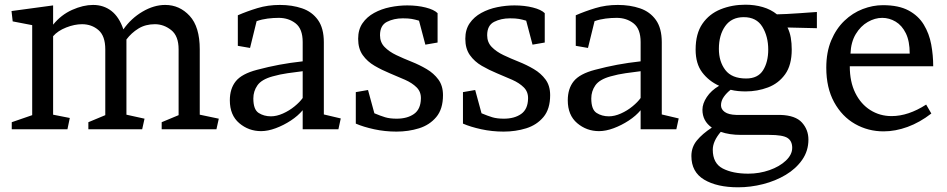

<svg xmlns="http://www.w3.org/2000/svg" viewBox="-20 -550 4030 817"><path d="M595 -45 585 0H356V-30L428 -60V-340Q428 -397 399 -422Q370 -447 329 -447Q297 -447 261.5 -433Q226 -419 206 -396V-62L277 -48L267 0H30V-30L117 -60V-443L34 -459L29 -503L206 -527V-445Q240 -487 287 -508Q334 -529 376 -529Q421 -529 454 -503.5Q487 -478 505 -425Q538 -472 586.5 -500.5Q635 -529 683 -529Q744 -529 787 -482.5Q830 -436 830 -340V-62L911 -45L901 0H668V-30L740 -60V-340Q740 -397 708.5 -422Q677 -447 639 -447Q599 -447 569 -428.5Q539 -410 518 -382V-62Z M1268 0V-81Q1248 -57 1217.5 -37Q1187 -17 1153.5 -4.5Q1120 8 1091 8Q1038 8 998 -26Q958 -60 958 -123Q958 -173 983.5 -204.5Q1009 -236 1074 -253Q1123 -266 1168.5 -274.5Q1214 -283 1268 -289V-371Q1268 -427 1238 -450.5Q1208 -474 1166 -474Q1143 -474 1119 -471Q1095 -468 1072 -460L1044 -346L992 -355V-485Q1031 -502 1075.5 -515.5Q1120 -529 1171 -529Q1223 -529 1265.5 -514.5Q1308 -500 1333 -465Q1358 -430 1358 -370V-63L1430 -46L1420 0ZM1058 -131Q1058 -84 1080.5 -69.5Q1103 -55 1133 -55Q1157 -55 1184 -67Q1211 -79 1233.5 -97.5Q1256 -116 1268 -133V-247Q1236 -243 1204 -238.5Q1172 -234 1140 -225Q1093 -212 1075.5 -187Q1058 -162 1058 -131Z M1494 -158 1546 -167 1573 -68Q1599 -57 1619 -51Q1639 -45 1668 -45Q1713 -45 1741.5 -65Q1770 -85 1771 -130Q1772 -159 1753 -178Q1734 -197 1703.5 -210.5Q1673 -224 1639 -238Q1605 -252 1574 -270Q1543 -288 1523.5 -315.5Q1504 -343 1504 -385Q1504 -424 1522.5 -451Q1541 -478 1572 -495Q1603 -512 1640 -519.5Q1677 -527 1713 -527Q1756 -527 1791.5 -518Q1827 -509 1842 -494V-369L1790 -360L1763 -462Q1746 -467 1732 -469.5Q1718 -472 1694 -472Q1656 -472 1626.5 -457Q1597 -442 1597 -400Q1597 -370 1616.5 -350Q1636 -330 1666.5 -315.5Q1697 -301 1731 -287.5Q1765 -274 1795.5 -256Q1826 -238 1845.5 -211.5Q1865 -185 1865 -145Q1865 -86 1836.5 -52Q1808 -18 1763 -4Q1718 10 1667 10Q1618 10 1572 0Q1526 -10 1494 -24Z M1950 -158 2002 -167 2029 -68Q2055 -57 2075 -51Q2095 -45 2124 -45Q2169 -45 2197.5 -65Q2226 -85 2227 -130Q2228 -159 2209 -178Q2190 -197 2159.5 -210.5Q2129 -224 2095 -238Q2061 -252 2030 -270Q1999 -288 1979.5 -315.5Q1960 -343 1960 -385Q1960 -424 1978.5 -451Q1997 -478 2028 -495Q2059 -512 2096 -519.5Q2133 -527 2169 -527Q2212 -527 2247.5 -518Q2283 -509 2298 -494V-369L2246 -360L2219 -462Q2202 -467 2188 -469.5Q2174 -472 2150 -472Q2112 -472 2082.5 -457Q2053 -442 2053 -400Q2053 -370 2072.5 -350Q2092 -330 2122.5 -315.5Q2153 -301 2187 -287.5Q2221 -274 2251.5 -256Q2282 -238 2301.5 -211.5Q2321 -185 2321 -145Q2321 -86 2292.5 -52Q2264 -18 2219 -4Q2174 10 2123 10Q2074 10 2028 0Q1982 -10 1950 -24Z M2706 0V-81Q2686 -57 2655.5 -37Q2625 -17 2591.5 -4.5Q2558 8 2529 8Q2476 8 2436 -26Q2396 -60 2396 -123Q2396 -173 2421.5 -204.5Q2447 -236 2512 -253Q2561 -266 2606.5 -274.5Q2652 -283 2706 -289V-371Q2706 -427 2676 -450.5Q2646 -474 2604 -474Q2581 -474 2557 -471Q2533 -468 2510 -460L2482 -346L2430 -355V-485Q2469 -502 2513.5 -515.5Q2558 -529 2609 -529Q2661 -529 2703.5 -514.5Q2746 -500 2771 -465Q2796 -430 2796 -370V-63L2868 -46L2858 0ZM2496 -131Q2496 -84 2518.5 -69.5Q2541 -55 2571 -55Q2595 -55 2622 -67Q2649 -79 2671.5 -97.5Q2694 -116 2706 -133V-247Q2674 -243 2642 -238.5Q2610 -234 2578 -225Q2531 -212 2513.5 -187Q2496 -162 2496 -131Z M3153 -161Q3137 -161 3121 -162.5Q3105 -164 3089 -168Q3072 -155 3060 -138Q3048 -121 3048 -102Q3048 -85 3064 -73.5Q3080 -62 3113 -61H3301Q3365 -59 3392.5 -28.5Q3420 2 3420 44Q3420 92 3393.5 130Q3367 168 3323.5 194Q3280 220 3227 233.5Q3174 247 3121 247Q3031 247 2976.5 214.5Q2922 182 2922 114Q2922 76 2945.5 47.5Q2969 19 3009 -7Q2969 -35 2969 -83Q2969 -109 2987.5 -137Q3006 -165 3040 -185Q2996 -205 2968 -242Q2940 -279 2940 -339Q2940 -407 2969 -449Q2998 -491 3046.5 -510.5Q3095 -530 3152 -530Q3191 -530 3225.5 -520Q3260 -510 3286 -489Q3300 -489 3328 -490.5Q3356 -492 3385 -494Q3402 -495 3419.5 -496.5Q3437 -498 3456 -499V-430L3331 -433Q3341 -413 3345 -389.5Q3349 -366 3349 -339Q3349 -273 3321 -234Q3293 -195 3248 -178Q3203 -161 3153 -161ZM3155 -216Q3205 -216 3227 -251Q3249 -286 3249 -339Q3249 -395 3224 -436Q3199 -477 3145 -477Q3093 -477 3066 -439Q3039 -401 3039 -342Q3039 -288 3066.5 -252Q3094 -216 3155 -216ZM3134 24Q3083 24 3047 11Q3013 51 3013 87Q3013 145 3055.5 167Q3098 189 3164 189Q3211 189 3254 174Q3297 159 3324 133.5Q3351 108 3351 79Q3351 50 3331 37Q3311 24 3253 24Z M3596 -268Q3596 -202 3619.5 -154.5Q3643 -107 3683.5 -81.5Q3724 -56 3774 -56Q3845 -56 3921 -105L3943 -67Q3894 -29 3842 -10Q3790 9 3740 9Q3674 9 3618.5 -22.5Q3563 -54 3529.5 -115Q3496 -176 3496 -262Q3496 -328 3517 -378Q3538 -428 3573 -461.5Q3608 -495 3651 -511.5Q3694 -528 3737 -528Q3804 -528 3846 -505.5Q3888 -483 3911 -445Q3934 -407 3942.5 -361Q3951 -315 3951 -268ZM3851 -322Q3851 -375 3834.5 -408.5Q3818 -442 3791 -458Q3764 -474 3734 -474Q3703 -474 3672.5 -456.5Q3642 -439 3621.5 -405Q3601 -371 3599 -322Z"/></svg>

Font: Brawler
Style: Regular
Weight: 400
Designer: Oleg Frolov, Haley Fiege
Foundry: Oleg Frolov, Haley Fiege
Version: Version 1.101; ttfautohint (v1.8.3)